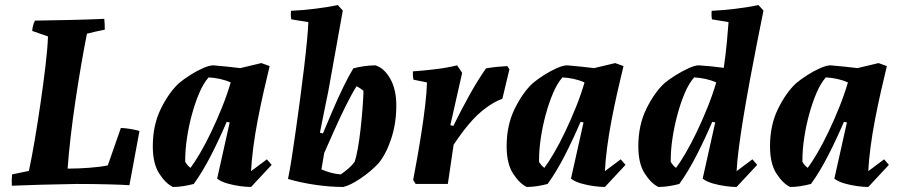

<svg xmlns="http://www.w3.org/2000/svg" viewBox="-20 -732 3583 764"><path d="M27 7Q26 -16 28 -38L95 -52Q106 -103 118 -173.5Q130 -244 141 -319.5Q152 -395 160.5 -465.5Q169 -536 171 -587L108 -609Q110 -632 119 -650Q187 -651 257 -652.5Q327 -654 395 -657Q396 -646 396.5 -635Q397 -624 397 -614Q382 -611 361.5 -606.5Q341 -602 326 -598Q315 -543 303 -473.5Q291 -404 280 -330Q269 -256 261 -186.5Q253 -117 249 -61Q291 -61 336.5 -64.5Q382 -68 409 -74L461 -223Q498 -221 535 -211L495 5Q468 3 410 1.5Q352 0 284 0Q213 1 144.5 3Q76 5 27 7Z M668 12Q639 -2 613.5 -41.5Q588 -81 588 -150Q588 -234 620 -299Q652 -364 692 -401Q711 -417 737 -433.5Q763 -450 788 -461Q813 -472 829 -472Q856 -470 883 -467Q910 -464 936 -461L1020 -481L1053 -469Q1042 -424 1029.5 -369Q1017 -314 1006 -257Q995 -200 988 -146.5Q981 -93 979 -51L1042 -98L1061 -76L979 12Q960 12 934.5 8.5Q909 5 884.5 -2Q860 -9 844 -21L894 -245L882 -247Q854 -181 820 -114.5Q786 -48 751 0Q732 5 710.5 8.5Q689 12 668 12ZM738 -64Q754 -85 776 -122.5Q798 -160 820.5 -207Q843 -254 863.5 -305Q884 -356 898 -404Q878 -413 855 -418Q832 -423 810 -424Q789 -400 772.5 -361Q756 -322 743.5 -276Q731 -230 724 -183Q717 -136 717 -96V-88Q725 -74 738 -64Z M1346 12Q1294 12 1235 3.5Q1176 -5 1126 -20Q1133 -53 1141 -104.5Q1149 -156 1157.5 -216.5Q1166 -277 1174.5 -340.5Q1183 -404 1190 -463Q1197 -522 1201.5 -569Q1206 -616 1207 -644L1139 -655Q1136 -671 1138 -689Q1181 -691 1232 -697Q1283 -703 1324 -712L1344 -690Q1330 -610 1315 -528Q1300 -446 1286 -367Q1277 -325 1269 -284Q1261 -243 1253 -204L1265 -201Q1283 -244 1303.5 -292Q1324 -340 1345.5 -384.5Q1367 -429 1386 -460Q1404 -465 1428 -468.5Q1452 -472 1474 -472Q1509 -461 1533 -418.5Q1557 -376 1557 -312Q1557 -241 1536.5 -179.5Q1516 -118 1486 -82Q1456 -50 1415.5 -22.5Q1375 5 1346 12ZM1336 -38Q1352 -49 1367 -62Q1382 -75 1391 -88Q1398 -108 1404 -142Q1410 -176 1414.5 -216Q1419 -256 1422 -294Q1425 -332 1426 -358V-371Q1420 -376 1412.5 -381Q1405 -386 1399 -389Q1381 -361 1358 -315Q1335 -269 1312 -217.5Q1289 -166 1270 -123L1259 -58Q1297 -41 1336 -38Z M1634 0 1624 -16Q1631 -52 1640 -102.5Q1649 -153 1657.5 -208Q1666 -263 1672 -314Q1678 -365 1679 -404L1625 -415Q1622 -431 1623 -448Q1666 -451 1712 -456.5Q1758 -462 1799 -472L1819 -442L1772 -234L1784 -231Q1816 -296 1848.5 -354.5Q1881 -413 1914 -460Q1938 -464 1957.5 -466Q1977 -468 1999 -469L2007 -456L1979 -339Q1962 -333 1944.5 -323Q1927 -313 1910 -300Q1878 -276 1847 -239.5Q1816 -203 1785 -156L1762 0Z M2076 12Q2047 -2 2021.5 -41.5Q1996 -81 1996 -150Q1996 -234 2028 -299Q2060 -364 2100 -401Q2119 -417 2145 -433.5Q2171 -450 2196 -461Q2221 -472 2237 -472Q2264 -470 2291 -467Q2318 -464 2344 -461L2428 -481L2461 -469Q2450 -424 2437.5 -369Q2425 -314 2414 -257Q2403 -200 2396 -146.5Q2389 -93 2387 -51L2450 -98L2469 -76L2387 12Q2368 12 2342.5 8.5Q2317 5 2292.5 -2Q2268 -9 2252 -21L2302 -245L2290 -247Q2262 -181 2228 -114.5Q2194 -48 2159 0Q2140 5 2118.5 8.5Q2097 12 2076 12ZM2146 -64Q2162 -85 2184 -122.5Q2206 -160 2228.5 -207Q2251 -254 2271.5 -305Q2292 -356 2306 -404Q2286 -413 2263 -418Q2240 -423 2218 -424Q2197 -400 2180.5 -361Q2164 -322 2151.5 -276Q2139 -230 2132 -183Q2125 -136 2125 -96V-88Q2133 -74 2146 -64Z M2600 12Q2571 -2 2545.5 -41.5Q2520 -81 2520 -150Q2520 -234 2552 -299Q2584 -364 2624 -401Q2643 -417 2669 -433Q2695 -449 2720 -460.5Q2745 -472 2761 -472Q2810 -469 2860 -462Q2868 -518 2872.5 -566Q2877 -614 2879 -644L2813 -655Q2810 -671 2812 -689Q2855 -691 2906 -697Q2957 -703 2998 -712L3018 -690Q3006 -630 2992 -559.5Q2978 -489 2964.5 -416Q2951 -343 2939.5 -274Q2928 -205 2920.5 -147.5Q2913 -90 2911 -51L2974 -98L2993 -76L2911 12Q2892 12 2866.5 8.5Q2841 5 2816.5 -2Q2792 -9 2776 -21L2826 -245L2814 -247Q2786 -181 2752 -114.5Q2718 -48 2683 0Q2664 5 2642.5 8.5Q2621 12 2600 12ZM2670 -64Q2686 -85 2708 -122.5Q2730 -160 2752.5 -207Q2775 -254 2795.5 -305Q2816 -356 2830 -404Q2810 -413 2787 -418Q2764 -423 2742 -424Q2721 -400 2704.5 -361Q2688 -322 2675.5 -275.5Q2663 -229 2656 -182.5Q2649 -136 2649 -97V-88Q2657 -74 2670 -64Z M3124 12Q3095 -2 3069.5 -41.5Q3044 -81 3044 -150Q3044 -234 3076 -299Q3108 -364 3148 -401Q3167 -417 3193 -433.5Q3219 -450 3244 -461Q3269 -472 3285 -472Q3312 -470 3339 -467Q3366 -464 3392 -461L3476 -481L3509 -469Q3498 -424 3485.5 -369Q3473 -314 3462 -257Q3451 -200 3444 -146.5Q3437 -93 3435 -51L3498 -98L3517 -76L3435 12Q3416 12 3390.5 8.5Q3365 5 3340.5 -2Q3316 -9 3300 -21L3350 -245L3338 -247Q3310 -181 3276 -114.5Q3242 -48 3207 0Q3188 5 3166.5 8.5Q3145 12 3124 12ZM3194 -64Q3210 -85 3232 -122.5Q3254 -160 3276.5 -207Q3299 -254 3319.5 -305Q3340 -356 3354 -404Q3334 -413 3311 -418Q3288 -423 3266 -424Q3245 -400 3228.5 -361Q3212 -322 3199.5 -276Q3187 -230 3180 -183Q3173 -136 3173 -96V-88Q3181 -74 3194 -64Z"/></svg>

Font: Labrada
Style: Bold Italic
Weight: 700
Italic angle: -7°
Designer: Mercedes Jáuregui
Foundry: Omnibus-Type Team
Version: Version 1.000; ttfautohint (v1.8.4.7-5d5b)